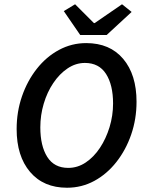

<svg xmlns="http://www.w3.org/2000/svg" viewBox="-20 -868 687 900"><path d="M294 12Q184 12 121 -62Q58 -136 58 -263Q58 -344 83 -416.5Q108 -489 152.5 -545.5Q197 -602 256.5 -634Q316 -666 384 -666Q495 -666 557.5 -592Q620 -518 620 -391Q620 -310 595 -237.5Q570 -165 525.5 -108.5Q481 -52 422 -20Q363 12 294 12ZM300 -81Q344 -81 382 -106.5Q420 -132 448.5 -175Q477 -218 493.5 -272Q510 -326 510 -383Q510 -470 477 -521.5Q444 -573 378 -573Q335 -573 297 -547.5Q259 -522 230 -479Q201 -436 185 -382Q169 -328 169 -271Q169 -184 201.5 -132.5Q234 -81 300 -81ZM356 -704 279 -816 332 -848 420 -760H424L552 -848L597 -812L480 -704Z"/></svg>

Font: Source Sans Pro SemiBold
Style: Italic
Weight: 600
Italic angle: -11°
Designer: Paul D. Hunt
Foundry: Adobe Systems Incorporated
Version: Version 1.095;hotconv 1.0.109;makeotfexe 2.5.65596